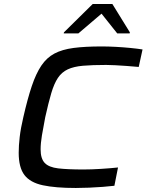

<svg xmlns="http://www.w3.org/2000/svg" viewBox="-20 -927 729 955"><path d="M357 8Q256 8 193 -5.5Q130 -19 101.5 -56.5Q73 -94 73 -167Q73 -202 78 -245.5Q83 -289 96 -344Q117 -436 138 -498.5Q159 -561 185.5 -600.5Q212 -640 250.5 -660.5Q289 -681 346 -688.5Q403 -696 485 -696Q518 -696 555.5 -694Q593 -692 628.5 -688.5Q664 -685 689 -681L670 -594Q639 -597 609.5 -599Q580 -601 554 -602.5Q528 -604 508 -604Q439 -604 393 -600Q347 -596 317 -582Q287 -568 268 -539.5Q249 -511 235 -463.5Q221 -416 205 -344Q195 -293 188.5 -253.5Q182 -214 182 -184Q182 -138 202.5 -116.5Q223 -95 269.5 -89.5Q316 -84 396 -84Q434 -84 482 -87Q530 -90 567 -94L549 -3Q524 0 491 2.5Q458 5 423 6.5Q388 8 357 8ZM297 -761 298 -766 441 -907H539L626 -766L625 -761H563L485 -859L370 -761Z"/></svg>

Font: Saira Expanded Medium
Style: Italic
Weight: 500
Width: 7
Italic angle: -12°
Designer: Hector Gatti with collaboration of the Omnibus-Type team
Foundry: Omnibus-Type
Version: Version 1.101